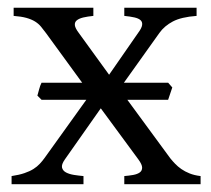

<svg xmlns="http://www.w3.org/2000/svg" viewBox="-20 -474 543 494"><path d="M412.6 -217.3H307.6L418 -66.9Q423.8 -59.6 430.7 -52.5Q437.5 -45.4 446.5 -39.1Q455.6 -32.7 467.8 -27.8Q480 -22.9 496.1 -21V0H299.8V-21Q312 -22 322.8 -23.9Q333.5 -25.9 339.6 -30.3Q345.7 -34.7 345.7 -42.7Q345.7 -50.8 335.9 -64L239.3 -195.3L147 -64Q137.7 -50.8 139.6 -42.7Q141.6 -34.7 149.9 -30.3Q158.2 -25.9 170.7 -23.9Q183.1 -22 194.8 -21V0H9.8V-21Q29.3 -23.9 43 -28.6Q56.6 -33.2 66.2 -39.3Q75.7 -45.4 82.3 -52.5Q88.9 -59.6 94.2 -66.9L202.1 -217.3H86.9L76.2 -228Q78.6 -235.8 80.8 -244.6Q83 -253.4 86.9 -261.2H191.4L98.1 -389.2Q91.8 -397.9 85.4 -405.5Q79.1 -413.1 70.1 -418.7Q61 -424.3 47.9 -428Q34.7 -431.6 15.1 -433.1V-454.1H220.2V-433.1Q205.1 -431.6 194.1 -429Q183.1 -426.3 177.5 -421.6Q171.9 -417 172.6 -409.4Q173.3 -401.9 182.1 -390.1L260.7 -281.7L335.9 -390.1Q344.7 -401.9 345.7 -409.7Q346.7 -417.5 341.6 -422.1Q336.4 -426.8 325.7 -429.2Q314.9 -431.6 299.8 -433.1V-454.1H485.8V-433.1Q446.3 -430.2 424.6 -418.7Q402.8 -407.2 390.1 -389.2L298.8 -261.2H412.6L423.3 -249Z"/></svg>

Font: Noto Serif Devanagari
Style: Regular
Weight: 400
Designer: Monotype Design Team
Foundry: Monotype Imaging Inc.
Version: Version 1.01